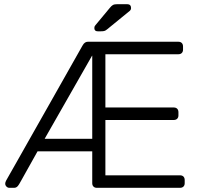

<svg xmlns="http://www.w3.org/2000/svg" viewBox="-20 -900 960 920"><path d="M25 0Q17 0 11 -6Q5 -12 5 -20Q5 -26 9 -34Q9 -34 11.5 -38.5Q14 -43 24.5 -61.5Q35 -80 58 -120.5Q81 -161 121 -232Q161 -303 223.5 -413Q286 -523 375 -681Q381 -692 387.5 -696Q394 -700 401 -700H834Q845 -700 851 -694Q857 -688 857 -677V-662Q857 -652 851 -646Q845 -640 834 -640H485V-385H812Q823 -385 829 -379Q835 -373 835 -362V-347Q835 -337 829 -331Q823 -325 812 -325H485V-60H842Q853 -60 859 -54Q865 -48 865 -37V-22Q865 -12 859 -6Q853 0 842 0H444Q434 0 428 -6Q422 -12 422 -22V-175H160Q127 -116 108.5 -83Q90 -50 82 -35.5Q74 -21 72 -18Q70 -15 70 -15Q66 -8 60.5 -4Q55 0 48 0ZM194 -235H422V-633H421ZM448 -750Q432 -750 432 -766Q432 -774 437 -779L506 -862Q514 -872 521 -876Q528 -880 543 -880H589Q608 -880 608 -861Q608 -854 603 -849L494 -760Q486 -753 479.5 -751.5Q473 -750 463 -750Z"/></svg>

Font: Rubik Light Light
Style: Regular
Weight: 300
Version: Version 2.101